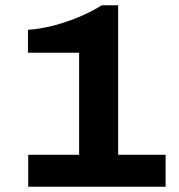

<svg xmlns="http://www.w3.org/2000/svg" viewBox="-20 -708 680 728"><path d="M87 0V-121H280V-508H86V-595Q132 -598 181 -610.5Q230 -623 278 -643Q326 -663 366 -688H428V-121H608V0Z"/></svg>

Font: Archivo SemiExpanded
Style: Bold
Weight: 700
Width: 6
Designer: Hector Gatti
Foundry: Omnibus-Type
Version: Version 2.001